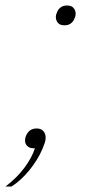

<svg xmlns="http://www.w3.org/2000/svg" viewBox="-68 -534 320 698"><path d="M-48 144Q-6 112 21 75.5Q48 39 59 5H53Q40 5 31.5 -3Q23 -11 23 -23Q23 -39 34 -53Q45 -67 65 -67Q81 -67 89.5 -57.5Q98 -48 98 -33Q98 -24 94.5 -14Q91 -4 86 8Q78 27 66 46.5Q54 66 39 84.5Q24 103 7 118.5Q-10 134 -26 144H-48ZM166 -442Q150 -442 142.5 -451Q135 -460 135 -472Q135 -477 136.5 -482Q138 -487 140 -491Q144 -501 153 -507.5Q162 -514 176 -514Q192 -514 199.5 -505Q207 -496 207 -484Q207 -479 205.5 -474Q204 -469 202 -465Q198 -455 189 -448.5Q180 -442 166 -442Z"/></svg>

Font: IBM Plex Serif ExtLt
Style: Italic
Weight: 200
Italic angle: -14°
Designer: Mike Abbink, Paul van der Laan, Pieter van Rosmalen
Foundry: Bold Monday
Version: Version 3.001